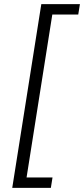

<svg xmlns="http://www.w3.org/2000/svg" viewBox="-20 -725 405 925"><path d="M39 180 179 -705H365L357 -655H232L108 130H233L225 180Z"/></svg>

Font: Mulish ExtraLight Light
Style: Italic
Weight: 300
Italic angle: -9°
Version: Version 3.603